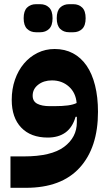

<svg xmlns="http://www.w3.org/2000/svg" viewBox="-20 -657 523 917"><path d="M30 90H94Q225 90 286 44.5Q347 -1 347 -73V-99H341Q326 -48 292.5 -24Q259 0 208 0Q127 0 81.5 -47.5Q36 -95 36 -180Q36 -232 51.5 -276.5Q67 -321 94.5 -353.5Q122 -386 159.5 -404.5Q197 -423 241 -423Q290 -423 328.5 -402.5Q367 -382 393.5 -343.5Q420 -305 434 -249Q448 -193 448 -123Q448 48 360.5 144Q273 240 104 240H30ZM239 -150Q278 -150 304 -153.5Q330 -157 346 -165Q342 -214 309 -243.5Q276 -273 228 -273Q189 -273 162.5 -252.5Q136 -232 136 -200Q136 -173 158 -161.5Q180 -150 218 -150ZM310 -503Q284 -503 267.5 -519Q251 -535 251 -570Q251 -605 267.5 -621Q284 -637 310 -637H330Q356 -637 372.5 -621Q389 -605 389 -570Q389 -535 372.5 -519Q356 -503 330 -503ZM152 -503Q126 -503 109.5 -519Q93 -535 93 -570Q93 -605 109.5 -621Q126 -637 152 -637H172Q198 -637 214.5 -621Q231 -605 231 -570Q231 -535 214.5 -519Q198 -503 172 -503Z"/></svg>

Font: IBM Plex Arabic
Style: Bold
Weight: 700
Designer: Mike Abbink, Paul van der Laan, Pieter van Rosmalen, Wael Morcos, Khajak Apelian
Foundry: Bold Monday
Version: Version 1.0